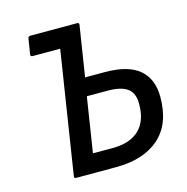

<svg xmlns="http://www.w3.org/2000/svg" viewBox="-99 -749 820 843"><g transform="rotate(-15 311.5 -327.5)"><path d="M137 -10 224 -566H99Q94 -566 91.5 -568.5Q89 -571 90 -576L101 -645Q103 -655 113 -655H324Q335 -655 333 -645L297 -416H387Q492 -416 543 -373Q594 -330 594 -248Q594 -125 523 -62.5Q452 0 326 0H145Q135 0 137 -10ZM244 -85H334Q413 -85 454.5 -125Q496 -165 496 -240Q497 -290 468.5 -312Q440 -334 377 -334H283Z"/></g></svg>

Font: Sofia Sans Semi Condensed SemiBold
Style: Italic
Weight: 600
Italic angle: -9°
Version: Version 4.100